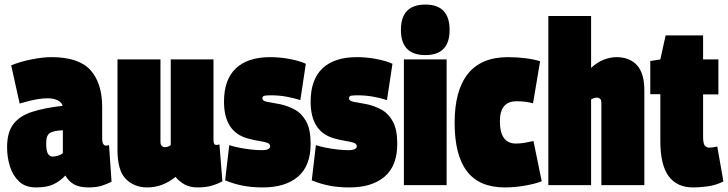

<svg xmlns="http://www.w3.org/2000/svg" viewBox="-20 -810 3185 840"><path d="M11 -166Q11 -231 38.5 -267Q66 -303 120 -320.5Q174 -338 254 -347Q250 -363 231.5 -371.5Q213 -380 189 -380Q168 -380 140.5 -375.5Q113 -371 66 -357L29 -524Q67 -540 117 -550Q167 -560 205 -560Q325 -560 376 -503Q427 -446 427 -342V-207Q427 -186 432 -179.5Q437 -173 443 -173Q450 -173 457 -175L468 -15Q449 -5 425.5 2.5Q402 10 368 10Q328 10 304.5 -3Q281 -16 266 -42Q242 -17 213.5 -3.5Q185 10 138 10Q91 10 63.5 -16Q36 -42 23.5 -82Q11 -122 11 -166ZM182 -184Q182 -149 190 -137Q198 -125 210 -125Q219 -125 232 -128.5Q245 -132 255 -140V-240Q219 -239 200.5 -229.5Q182 -220 182 -184Z M624 10Q568 10 531 -26.5Q494 -63 494 -154V-550H682V-190Q682 -176 688.5 -171Q695 -166 701 -166Q714 -166 727 -175V-550H914V-201Q914 -186 917 -181Q920 -176 926 -176Q934 -176 940 -178L953 -17Q934 -6 907.5 2Q881 10 845 10Q811 10 787.5 -3Q764 -16 748 -36Q721 -14 690 -2Q659 10 624 10Z M965 -21 983 -175Q1001 -169 1026 -164Q1051 -159 1077.5 -156Q1104 -153 1125 -153Q1145 -153 1153.5 -158Q1162 -163 1162 -169Q1162 -181 1148.5 -185.5Q1135 -190 1112.5 -193.5Q1090 -197 1065 -204Q960 -232 960 -365Q960 -462 1012 -511Q1064 -560 1162 -560Q1204 -560 1247 -552Q1290 -544 1318 -531L1294 -372Q1263 -382 1231 -387.5Q1199 -393 1166 -393Q1149 -393 1138.5 -391.5Q1128 -390 1128 -380Q1128 -368 1149 -364.5Q1170 -361 1206 -354Q1239 -347 1269.5 -330.5Q1300 -314 1319.5 -279Q1339 -244 1339 -181Q1339 -84 1283.5 -37Q1228 10 1130 10Q1082 10 1043 2.5Q1004 -5 965 -21Z M1344 -21 1362 -175Q1380 -169 1405 -164Q1430 -159 1456.5 -156Q1483 -153 1504 -153Q1524 -153 1532.5 -158Q1541 -163 1541 -169Q1541 -181 1527.5 -185.5Q1514 -190 1491.5 -193.5Q1469 -197 1444 -204Q1339 -232 1339 -365Q1339 -462 1391 -511Q1443 -560 1541 -560Q1583 -560 1626 -552Q1669 -544 1697 -531L1673 -372Q1642 -382 1610 -387.5Q1578 -393 1545 -393Q1528 -393 1517.5 -391.5Q1507 -390 1507 -380Q1507 -368 1528 -364.5Q1549 -361 1585 -354Q1618 -347 1648.5 -330.5Q1679 -314 1698.5 -279Q1718 -244 1718 -181Q1718 -84 1662.5 -37Q1607 10 1509 10Q1461 10 1422 2.5Q1383 -5 1344 -21Z M1841 -569Q1734 -569 1734 -679Q1734 -790 1841 -790Q1947 -790 1947 -679Q1947 -569 1841 -569ZM1747 0V-550H1934V0Z M1969 -273Q1969 -415 2027.5 -487.5Q2086 -560 2202 -560Q2242 -560 2280.5 -555Q2319 -550 2343 -542L2312 -358Q2280 -367 2240 -367Q2167 -367 2167 -280Q2167 -182 2237 -182Q2256 -182 2274 -185Q2292 -188 2314 -193L2350 -17Q2323 -6 2277.5 2Q2232 10 2189 10Q2077 10 2023 -60.5Q1969 -131 1969 -273Z M2379 0V-740H2566V-513Q2593 -538 2622 -549Q2651 -560 2677 -560Q2734 -560 2766.5 -525Q2799 -490 2799 -414V0H2611V-358Q2611 -374 2604.5 -378.5Q2598 -383 2592 -383Q2580 -383 2566 -375V0Z M3012 10Q2942 10 2905.5 -39Q2869 -88 2869 -192V-398H2825V-543L2869 -550L2892 -655H3056V-550H3123V-397H3056V-213Q3056 -182 3063.5 -173Q3071 -164 3083 -164Q3097 -164 3118 -169L3145 -16Q3110 1 3075 5.5Q3040 10 3012 10Z"/></svg>

Font: Georama Condensed Black
Style: Regular
Weight: 900
Width: 3
Designer: Jean-Baptiste Levee
Foundry: Production Type
Version: Version 1.000